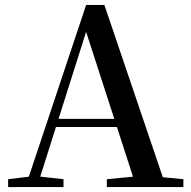

<svg xmlns="http://www.w3.org/2000/svg" viewBox="-20 -760 775 780"><path d="M13 0V-32L112 -44H130L238 -32V0ZM83 0 330 -740H404L655 0H534L319 -664H339L336 -650L130 0ZM193 -244 199 -277H510L516 -244ZM414 0V-32L549 -45H590L725 -32V0Z"/></svg>

Font: Noto Serif KR ExtraLight SemiBold
Style: Regular
Weight: 600
Version: Version 2.002-H1;hotconv 1.1.0;makeotfexe 2.6.0